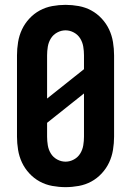

<svg xmlns="http://www.w3.org/2000/svg" viewBox="-20 -763 540 791"><path d="M250 8Q223 8 195.5 3Q168 -2 144 -15Q120 -28 101 -48.5Q82 -69 70.5 -93.5Q59 -118 54.5 -145.5Q50 -173 50 -200V-535Q50 -562 54.5 -589.5Q59 -617 70.5 -641.5Q82 -666 101 -686.5Q120 -707 144 -720Q168 -733 195.5 -738Q223 -743 250 -743Q277 -743 304.5 -738Q332 -733 356 -720Q380 -707 399 -686.5Q418 -666 429.5 -641.5Q441 -617 445.5 -589.5Q450 -562 450 -535V-200Q450 -173 445.5 -145.5Q441 -118 429.5 -93.5Q418 -69 399 -48.5Q380 -28 356 -15Q332 -2 304.5 3Q277 8 250 8ZM174 -357 326 -478V-535Q326 -553 323 -571Q320 -589 310.5 -604.5Q301 -620 284.5 -629Q268 -638 250 -638Q232 -638 215.5 -629Q199 -620 189.5 -604.5Q180 -589 177 -571Q174 -553 174 -535ZM250 -97Q268 -97 284.5 -106Q301 -115 310.5 -130.5Q320 -146 323 -164Q326 -182 326 -200V-378L174 -257V-200Q174 -182 177 -164Q180 -146 189.5 -130.5Q199 -115 215.5 -106Q232 -97 250 -97Z"/></svg>

Font: Iosevka Curly Extrabold
Style: Regular
Weight: 800
Monospace: yes
Designer: Belleve Invis
Foundry: Belleve Invis
Version: Version 22.1.2; ttfautohint (v1.8.4)